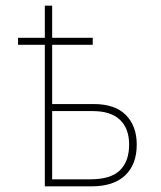

<svg xmlns="http://www.w3.org/2000/svg" viewBox="-20 -661 570 681"><path d="M139 0V-502H44V-527H139V-641H165V-527H309V-502H165V-292H312Q388 -292 426.5 -253Q465 -214 465 -148Q465 -78 424 -39Q383 0 304 0ZM300 -25Q373 -25 405.5 -57Q438 -89 438 -148Q438 -205 405.5 -236Q373 -267 309 -267H165V-25Z"/></svg>

Font: Noto Sans Mono Condensed Thin
Style: Regular
Weight: 100
Width: 3
Designer: Monotype Design Team
Foundry: Monotype Imaging Inc.
Version: Version 2.014; ttfautohint (v1.8.4.7-5d5b)